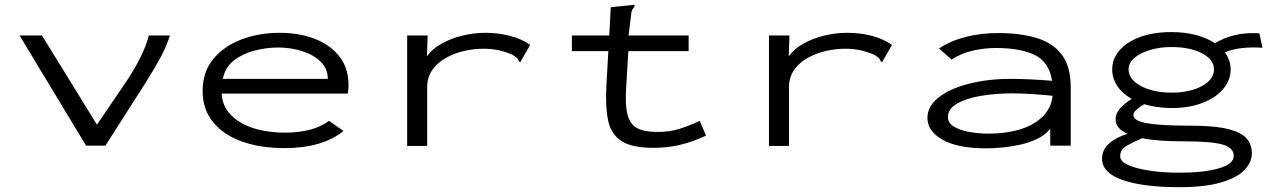

<svg xmlns="http://www.w3.org/2000/svg" viewBox="-20 -604 5290 796"><path d="M337 0 61 -457H154L382 -87L505 -268Q577 -377 597 -457H684Q672 -415 645 -365Q618 -315 581 -257L417 0Z M1160 10Q1059 10 982.5 -17.5Q906 -45 863 -98Q820 -151 820 -227Q820 -305 863.5 -358.5Q907 -412 980 -440Q1053 -468 1140 -468Q1218 -468 1282.5 -444Q1347 -420 1386 -371.5Q1425 -323 1425 -249Q1425 -240 1424 -232Q1423 -224 1422 -216H899Q902 -171 926 -140.5Q950 -110 987.5 -90.5Q1025 -71 1070.5 -62.5Q1116 -54 1163 -54Q1215 -54 1262 -65.5Q1309 -77 1344 -103L1404 -61Q1316 10 1160 10ZM904 -277H1339Q1339 -319 1309.5 -348Q1280 -377 1233 -392Q1186 -407 1133 -407Q1085 -407 1036 -394.5Q987 -382 950 -353.5Q913 -325 904 -277Z M1668 -457H1753L1750 -370Q1771 -401 1810.5 -423Q1850 -445 1897.5 -456.5Q1945 -468 1992 -468Q2046 -468 2094 -455.5Q2142 -443 2178 -418L2142 -355L2137 -346L2131 -350Q2129 -358 2123.5 -363Q2118 -368 2105 -377Q2074 -390 2045.5 -396Q2017 -402 1984 -402Q1946 -402 1905.5 -393Q1865 -384 1829.5 -364.5Q1794 -345 1772.5 -314.5Q1751 -284 1751 -241V1H1668Z M2690 9Q2601 9 2557.5 -18.5Q2514 -46 2501.5 -103Q2489 -160 2494 -248L2502 -392H2351V-457H2506L2512 -574L2600 -583L2610 -584L2611 -577Q2605 -570 2601 -563Q2597 -556 2596 -539L2586 -457H2835V-392H2585L2576 -243Q2571 -168 2582 -127.5Q2593 -87 2623 -72Q2653 -57 2706 -57Q2756 -57 2797.5 -70Q2839 -83 2881 -103L2907 -42Q2855 -17 2801.5 -4Q2748 9 2690 9Z M3168 -457H3253L3250 -370Q3271 -401 3310.5 -423Q3350 -445 3397.5 -456.5Q3445 -468 3492 -468Q3546 -468 3594 -455.5Q3642 -443 3678 -418L3642 -355L3637 -346L3631 -350Q3629 -358 3623.5 -363Q3618 -368 3605 -377Q3574 -390 3545.5 -396Q3517 -402 3484 -402Q3446 -402 3405.5 -393Q3365 -384 3329.5 -364.5Q3294 -345 3272.5 -314.5Q3251 -284 3251 -241V1H3168Z M4068 11Q3951 11 3888 -24.5Q3825 -60 3825 -115Q3825 -164 3872 -200.5Q3919 -237 3997.5 -257Q4076 -277 4170 -277Q4205 -277 4251 -275Q4297 -273 4342 -269Q4329 -348 4269 -376.5Q4209 -405 4110 -405Q4061 -405 4012.5 -394Q3964 -383 3925 -357L3873 -403Q3921 -435 3984 -451Q4047 -467 4118 -467Q4208 -467 4276 -447Q4344 -427 4381.5 -378Q4419 -329 4419 -243V0H4334V-70Q4314 -45 4281.5 -29Q4249 -13 4211 -4.5Q4173 4 4135.5 7.5Q4098 11 4068 11ZM3910 -119Q3910 -94 3935 -79Q3960 -64 3998.5 -57Q4037 -50 4079 -50Q4151 -50 4208.5 -67.5Q4266 -85 4302 -120Q4338 -155 4344 -207Q4305 -211 4259 -214Q4213 -217 4179 -217Q4107 -217 4045.5 -206.5Q3984 -196 3947 -174Q3910 -152 3910 -119Z M4836 -156Q4774 -157 4723 -172Q4704 -160 4691.5 -149Q4679 -138 4679 -127Q4679 -103 4735.5 -93Q4792 -83 4913 -83Q5018 -83 5073.5 -68.5Q5129 -54 5149.5 -28.5Q5170 -3 5170 31Q5170 68 5140 100Q5110 132 5043.5 152Q4977 172 4868 172Q4720 172 4634.5 142.5Q4549 113 4549 54Q4549 16 4579 -10Q4609 -36 4655 -49Q4605 -71 4605 -110Q4605 -132 4622.5 -153Q4640 -174 4672 -194Q4633 -216 4612 -247.5Q4591 -279 4591 -316Q4591 -360 4621 -395Q4651 -430 4706.5 -450.5Q4762 -471 4836 -471Q4893 -471 4939 -458.5Q4985 -446 5017 -425Q5056 -448 5099.5 -458.5Q5143 -469 5201 -466L5214 -406Q5171 -409 5131.5 -405Q5092 -401 5058 -387Q5082 -355 5082 -316Q5082 -272 5051.5 -235.5Q5021 -199 4965.5 -177.5Q4910 -156 4836 -156ZM4836 -220Q4914 -220 4963.5 -247.5Q5013 -275 5013 -316Q5013 -357 4963.5 -383Q4914 -409 4836 -409Q4789 -409 4748.5 -397Q4708 -385 4683.5 -364.5Q4659 -344 4659 -316Q4659 -289 4682 -267Q4705 -245 4745.5 -232.5Q4786 -220 4836 -220ZM4624 44Q4624 65 4657 80Q4690 95 4746 103.5Q4802 112 4869 112Q4971 112 5033 94Q5095 76 5095 42Q5095 9 5049.5 -4.5Q5004 -18 4890 -18Q4838 -18 4794 -21Q4750 -24 4715 -31Q4679 -16 4651.5 0Q4624 16 4624 44Z"/></svg>

Font: Inconsolata ExtraExpanded
Style: Regular
Weight: 400
Width: 8
Monospace: yes
Designer: Raph Levien, Cyreal, Brenton Simpson
Foundry: Raph Levien, Cyreal, Google
Version: Version 3.001; ttfautohint (v1.8.2.53-6de2)